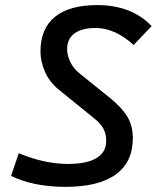

<svg xmlns="http://www.w3.org/2000/svg" viewBox="-20 -723 626 753"><path d="M237.3 9.8Q110.8 9.8 23.4 -33.2L53.7 -122.1Q153.8 -80.1 246.6 -80.1Q320.3 -80.1 358.4 -103Q396.5 -126 396.5 -170.4Q396.5 -197.8 385.7 -218Q375 -238.3 350.6 -257.8L210.9 -371.1Q173.3 -401.9 156 -442.1Q138.7 -482.4 138.7 -521Q138.7 -610.8 195.6 -657Q252.4 -703.1 360.8 -703.1Q496.1 -703.1 574.7 -620.6L503.9 -546.4Q468.3 -579.6 430.7 -596.4Q393.1 -613.3 355 -613.3Q301.3 -613.3 272.2 -592Q243.2 -570.8 243.2 -529.3Q243.2 -507.3 254.9 -481.4Q266.6 -455.6 292.5 -434.6L412.6 -337.9Q459 -300.3 480 -264.4Q501 -228.5 501 -181.6Q501 -87.4 434.1 -38.8Q367.2 9.8 237.3 9.8Z"/></svg>

Font: Cascadia Mono NF
Style: Italic
Weight: 400
Italic angle: -10°
Monospace: yes
Designer: Aaron Bell
Foundry: Saja Typeworks
Version: Version 2404.023